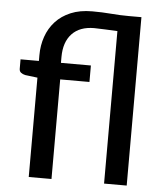

<svg xmlns="http://www.w3.org/2000/svg" viewBox="-52 -778 700 824"><g transform="rotate(5 297.5 -366.0)"><path d="M102.5 0V-428L49.5 -434.5Q38 -437 30.8 -442.8Q23.5 -448.5 23.5 -459.5V-500H102.5V-525Q102.5 -567 115.5 -604.5Q128.5 -642 154.5 -670.5Q180.5 -699 219.8 -715.5Q259 -732 312 -732Q355 -732 393.8 -728.8Q432.5 -725.5 470 -725.5H524.5V0H427V-657Q400 -658 373.2 -659.5Q346.5 -661 327 -661Q264.5 -661 231 -625.2Q197.5 -589.5 197.5 -525V-500H326.5V-429H200.5V0Z"/></g></svg>

Font: LatoLatin Medium
Style: Regular
Weight: 500
Designer: Lukasz Dziedzic with Adam Twardoch and Botio Nikoltchev
Foundry: tyPoland Lukasz Dziedzic
Version: Version 2.015; 2015-08-06; http://www.latofonts.com/